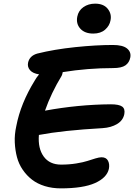

<svg xmlns="http://www.w3.org/2000/svg" viewBox="-20 -993 731 1046"><path d="M487.8 -810.1Q441.9 -810.1 417.7 -836.7Q393.6 -863.3 400.9 -901.9Q407.2 -935.1 434.3 -954.1Q461.4 -973.1 498 -973.1Q544.4 -973.1 566.9 -945.1Q589.4 -917 582 -881.8Q577.1 -853 552.7 -831.5Q528.3 -810.1 487.8 -810.1ZM311 33.2Q264.2 33.2 223.9 20.8Q183.6 8.3 154.5 -14.2Q125.5 -36.6 104 -67.9Q82.5 -99.1 72.5 -136.7Q62.5 -174.3 60.5 -217.3Q58.6 -260.3 68.8 -306.2Q92.3 -429.7 169.9 -555.2Q177.2 -568.8 192.9 -587.9Q159.2 -592.8 143.8 -610.4Q128.4 -627.9 132.8 -650.9Q140.6 -689 183.1 -701.2Q274.9 -724.1 389.2 -736.1Q503.4 -748 595.2 -748Q648.4 -748 671.9 -729Q695.3 -710 689.9 -680.2Q684.6 -651.9 663.3 -637Q642.1 -622.1 596.2 -622.1Q459 -622.1 321.8 -600.1Q319.3 -586.4 315.9 -580.1Q258.8 -486.3 225.1 -390.1Q405.3 -423.3 583 -424.8Q628.4 -424.8 645.5 -412.4Q662.6 -399.9 657.2 -371.1Q650.4 -336.9 617.9 -317.4Q585.4 -297.9 539.1 -294.9Q322.8 -282.7 191.9 -257.8Q186 -184.6 218 -140.4Q250 -96.2 313 -96.2Q356.4 -96.2 395.3 -102.5Q434.1 -108.9 456.3 -116.2Q478.5 -123.5 499.8 -129.9Q521 -136.2 533.2 -136.2Q558.6 -136.2 568.4 -117.4Q578.1 -98.6 573.2 -73.2Q562.5 -24.9 497.8 4.2Q433.1 33.2 311 33.2Z"/></svg>

Font: Shantell Sans Irregular
Style: Italic
Weight: 600
Italic angle: -11.31°
Designer: Stephen Nixon, Anya Danilova, Shantell Martin
Foundry: Arrow Type
Version: Version 1.006;[9816181b4]